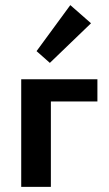

<svg xmlns="http://www.w3.org/2000/svg" viewBox="-20 -731 425 751"><path d="M336 -640 175 -485 123 -531 255 -711ZM361 -421V-334H179V0H63V-421Z"/></svg>

Font: EauTest
Style: Bold
Weight: 700
Designer: Christian Thalmann (Catharsis Fonts)
Version: Version 0.001;PS 000.001;hotconv 1.0.88;makeotf.lib2.5.64775